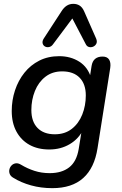

<svg xmlns="http://www.w3.org/2000/svg" viewBox="-20 -789 634 998"><path d="M252 189Q193 189 141 174.5Q89 160 49 135Q35 127 30.5 115Q26 103 29 91Q32 79 40.5 70.5Q49 62 61.5 60Q74 58 89 67Q122 87 159 99Q196 111 238 111Q301 111 339.5 81Q378 51 389 -14L406 -119L414 -118Q390 -68 343 -40Q296 -12 236 -12Q177 -12 133.5 -36Q90 -60 65.5 -105Q41 -150 41 -212Q41 -268 58 -319.5Q75 -371 107 -411Q139 -451 184.5 -474Q230 -497 288 -497Q347 -497 392 -468.5Q437 -440 454 -383L443 -363L456 -446Q460 -471 474.5 -483Q489 -495 513 -495Q537 -495 547 -479.5Q557 -464 553 -436L487 -19Q471 84 412.5 136.5Q354 189 252 189ZM265 -91Q317 -91 353 -119Q389 -147 407.5 -193.5Q426 -240 426 -293Q426 -352 394 -385Q362 -418 303 -418Q252 -418 216 -390Q180 -362 161.5 -316Q143 -270 143 -217Q143 -157 175 -124Q207 -91 265 -91ZM480 -588Q486 -573 481 -562.5Q476 -552 465.5 -547Q455 -542 443.5 -544.5Q432 -547 426 -559L356 -693L255 -558Q247 -547 235 -544.5Q223 -542 213.5 -547.5Q204 -553 201.5 -564Q199 -575 207 -588L300 -731Q312 -750 327 -759.5Q342 -769 361 -769Q380 -769 394 -760Q408 -751 417 -731Z"/></svg>

Font: Nunito ExtraLight SemiBold
Style: Italic
Weight: 600
Italic angle: -9°
Version: Version 3.602